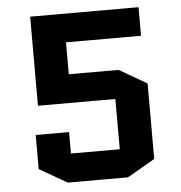

<svg xmlns="http://www.w3.org/2000/svg" viewBox="-51 -749 757 803"><g transform="rotate(-5 327.5 -347.5)"><path d="M245 -580V-446H454L570 -379V-62L454 5H201L85 -62V-205H225V-115H430V-326H105V-700H560V-580Z"/></g></svg>

Font: Quantico
Style: Bold
Weight: 700
Designer: Matt Desmond
Foundry: MADtype
Version: Version 2.002